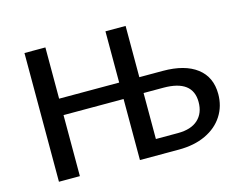

<svg xmlns="http://www.w3.org/2000/svg" viewBox="-92 -803 1201 948"><g transform="rotate(-15 508.0 -329.0)"><path d="M972 -215Q972 -153 940.5 -104Q909 -55 850.5 -27.5Q792 0 713 0H514V-312H207V0H100V-658H207V-396H514V-658H617V-396H737Q849 -396 910.5 -349Q972 -302 972 -215ZM868 -202Q868 -315 718 -315H617V-80H730Q797 -80 832.5 -112.5Q868 -145 868 -202Z"/></g></svg>

Font: Ysabeau Semibold
Style: Regular
Weight: 600
Designer: Christian Thalmann (Catharsis Fonts)
Version: Version 0.003